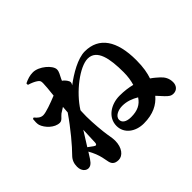

<svg xmlns="http://www.w3.org/2000/svg" viewBox="-197 -1076 1394 1394"><g transform="rotate(-45 500.0 -379.5)"><path d="M233 -467 274 -493 270 -440C202 -341 120 -244 72 -196C50 -174 39 -147 39 -113C39 -69 66 -45 92 -46C122 -47 140 -77 161 -111L175 -133C185 -115 194 -97 201 -79C214 -46 220 -16 225 13C230 44 244 66 288 66C331 66 369 20 369 -52C369 -83 360 -113 355 -161C348 -224 342 -311 346 -373L347 -386C418 -500 565 -614 649 -614C743 -614 764 -499 764 -359C764 -316 758 -278 748 -245C712 -254 671 -260 622 -260C533 -260 451 -206 451 -120C451 -42 520 8 605 8C701 8 763 -26 805 -76L850 -27C872 -4 886 7 910 7C946 7 967 -20 967 -54C967 -94 950 -122 925 -145C909 -159 891 -176 867 -192C881 -233 891 -282 891 -357C891 -556 816 -666 671 -666C598 -666 502 -609 432 -556C438 -564 441 -572 441 -581C441 -592 424 -619 403 -632L409 -646C422 -674 436 -692 436 -716C436 -758 359 -825 297 -825C265 -825 238 -816 207 -801V-786C237 -777 258 -767 273 -757C291 -745 294 -738 294 -717C294 -697 290 -652 284 -599C228 -576 159 -551 131 -551C105 -551 87 -567 69 -589L58 -585C56 -564 54 -541 59 -524C73 -480 125 -427 177 -427C201 -427 213 -452 233 -467ZM709 -156C679 -110 637 -90 572 -90C519 -90 496 -112 496 -138C496 -175 543 -194 584 -194C631 -194 672 -178 709 -156ZM261 -271 256 -146C255 -125 245 -121 229 -134L192 -161Z"/></g></svg>

Font: Source Han Serif KR Heavy
Style: Regular
Weight: 900
Designer: Ryoko NISHIZUKA 西塚涼子 (kana & ideographs); Frank Grießhammer (Latin, Greek & Cyrillic); Wenlong ZHANG 张文龙 (bopomofo); San
Foundry: Adobe
Version: Version 2.001;hotconv 1.1.0;makeotfexe 2.6.0